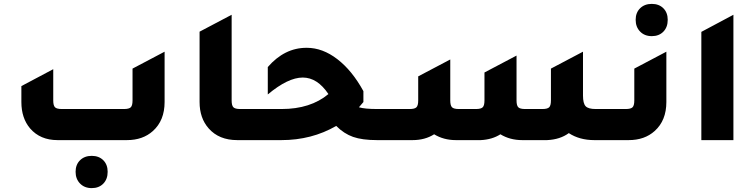

<svg xmlns="http://www.w3.org/2000/svg" viewBox="-20 -721 3884 988"><path d="M276 0Q187 0 135 -60Q90 -113 90 -196V-278L254 -365V-204Q254 -178 263 -169Q272 -160 298 -160H618Q644 -160 653 -169Q662 -178 662 -204V-368L827 -455V-196Q827 -101 767 -47Q715 0 633 0ZM452 247Q415 247 392 223.5Q369 200 369 163Q369 126 392 103.5Q415 81 452 81Q489 81 511.5 103.5Q534 126 534 163Q534 201 511.5 224Q489 247 452 247Z M1201 0Q1107 0 1054 -60Q1007 -113 1007 -196V-558L1172 -645V-204Q1172 -178 1181 -169Q1190 -160 1216 -160H1309V0Z M1921 -160H2005V0H1920Q1844 0 1797 -16.5Q1750 -33 1710 -73Q1584 0 1428 0H1289V-160H1429Q1578 -160 1670 -237Q1613 -322 1538 -322Q1462 -322 1358 -235V-376Q1444 -475 1557 -475H1559Q1640 -475 1716 -416.5Q1792 -358 1850 -252V-196Q1843 -187 1827 -169Q1857 -160 1921 -160Z M1985 0V-160H2088Q2114 -160 2123 -169Q2132 -178 2132 -204V-328L2297 -415V-204Q2297 -178 2306 -169Q2315 -160 2341 -160H2429Q2455 -160 2464 -169Q2473 -178 2473 -204V-348L2638 -435V-204Q2638 -178 2647 -169Q2656 -160 2682 -160H2771Q2797 -160 2806 -169Q2815 -178 2815 -204V-368L2980 -455V-229Q2980 -189 2993.5 -174.5Q3007 -160 3045 -160H3127V0H3038Q2962 0 2907 -36Q2862 -3 2795 0H2667Q2604 0 2555 -30Q2513 -3 2454 0H2326Q2263 0 2214 -30Q2167 0 2103 0Z M3334 -535Q3297 -535 3274 -558.5Q3251 -582 3251 -619Q3251 -656 3274 -678.5Q3297 -701 3334 -701Q3371 -701 3393.5 -678.5Q3416 -656 3416 -619Q3416 -581 3393.5 -558Q3371 -535 3334 -535ZM3107 0V-160H3200Q3226 -160 3235 -169Q3244 -178 3244 -204V-368L3409 -455V-196Q3409 -101 3349 -47Q3297 0 3215 0Z M3589 0V-557L3754 -645V0Z"/></svg>

Font: Tajawal Black
Style: Regular
Weight: 900
Designer: Boutros Fonts
Foundry: Created by Boutros International 2017
Version: Version 1.700